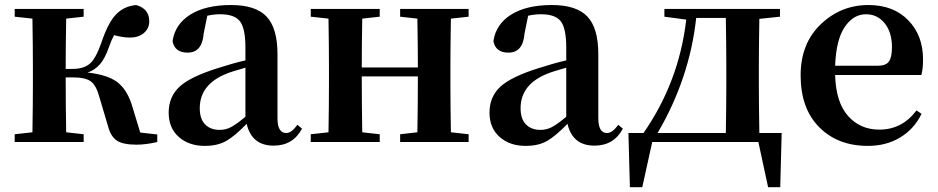

<svg xmlns="http://www.w3.org/2000/svg" viewBox="-20 -571 3770 772"><path d="M543.9 -38.1 612.3 -30.3V0Q567.4 10.7 528.3 10.7Q474.6 10.7 449.7 -5.9Q424.8 -22.5 414.1 -64.5L379.9 -179.7Q367.2 -227.5 345.2 -243.7Q323.2 -259.8 273.4 -259.8H244.1Q244.1 -152.3 246.1 -39.1L316.4 -31.2V0H39.1V-31.2L110.4 -39.1Q112.3 -152.3 112.3 -235.4V-299.8Q112.3 -382.8 110.4 -496.1L39.1 -503.9V-535.2H316.4V-503.9L246.1 -496.1Q244.1 -384.8 244.1 -293.9H271.5Q314.5 -293.9 339.4 -313.5Q364.3 -333 387.7 -399.4Q413.1 -476.6 444.8 -511.2Q476.6 -545.9 527.3 -550.8Q580.1 -536.1 580.1 -485.4Q580.1 -456.1 558.1 -438Q536.1 -419.9 502.9 -419.9Q474.6 -419.9 438.5 -429.7Q426.8 -407.2 418.9 -383.8Q402.3 -335.9 381.8 -312.5Q361.3 -289.1 332 -279.3Q411.1 -270.5 449.7 -242.2Q488.3 -213.9 508.8 -153.3Z M966.8 -101.6V-298.8Q908.2 -282.2 892.6 -275.4Q783.2 -232.4 783.2 -135.7Q783.2 -92.8 804.7 -70.8Q826.2 -48.8 863.3 -48.8Q887.7 -48.8 909.2 -60.1Q930.7 -71.3 966.8 -101.6ZM1175.8 -69.3 1194.3 -53.7Q1158.2 14.6 1080.1 14.6Q992.2 14.6 971.7 -73.2Q925.8 -25.4 890.6 -4.9Q855.5 15.6 803.7 15.6Q739.3 15.6 698.7 -20.5Q658.2 -56.6 658.2 -118.2Q658.2 -181.6 701.7 -222.2Q745.1 -262.7 858.4 -297.9Q918.9 -317.4 966.8 -328.1V-378.9Q966.8 -457 944.8 -485.4Q922.9 -513.7 865.2 -513.7Q839.8 -513.7 813.5 -507.8L798.8 -435.5Q793 -359.4 734.4 -359.4Q682.6 -359.4 673.8 -405.3Q683.6 -473.6 745.1 -512.2Q806.6 -550.8 909.2 -550.8Q1007.8 -550.8 1051.8 -504.4Q1095.7 -458 1095.7 -353.5V-95.7Q1095.7 -36.1 1130.9 -36.1Q1152.3 -36.1 1175.8 -69.3Z M1864.3 -503.9 1793 -496.1Q1791 -382.8 1791 -299.8V-235.4Q1791 -152.3 1793 -39.1L1864.3 -31.2V0H1588.9V-31.2L1658.2 -39.1Q1660.2 -152.3 1660.2 -263.7H1434.6Q1434.6 -152.3 1436.5 -39.1L1506.8 -31.2V0H1229.5V-31.2L1300.8 -39.1Q1302.7 -152.3 1302.7 -235.4V-299.8Q1302.7 -382.8 1300.8 -496.1L1229.5 -503.9V-535.2H1506.8V-503.9L1436.5 -496.1Q1434.6 -384.8 1434.6 -299.8H1660.2Q1660.2 -386.7 1658.2 -496.1L1588.9 -503.9V-535.2H1864.3Z M2256.8 -101.6V-298.8Q2198.2 -282.2 2182.6 -275.4Q2073.2 -232.4 2073.2 -135.7Q2073.2 -92.8 2094.7 -70.8Q2116.2 -48.8 2153.3 -48.8Q2177.7 -48.8 2199.2 -60.1Q2220.7 -71.3 2256.8 -101.6ZM2465.8 -69.3 2484.4 -53.7Q2448.2 14.6 2370.1 14.6Q2282.2 14.6 2261.7 -73.2Q2215.8 -25.4 2180.7 -4.9Q2145.5 15.6 2093.8 15.6Q2029.3 15.6 1988.8 -20.5Q1948.2 -56.6 1948.2 -118.2Q1948.2 -181.6 1991.7 -222.2Q2035.2 -262.7 2148.4 -297.9Q2209 -317.4 2256.8 -328.1V-378.9Q2256.8 -457 2234.9 -485.4Q2212.9 -513.7 2155.3 -513.7Q2129.9 -513.7 2103.5 -507.8L2088.9 -435.5Q2083 -359.4 2024.4 -359.4Q1972.7 -359.4 1963.9 -405.3Q1973.6 -473.6 2035.2 -512.2Q2096.7 -550.8 2199.2 -550.8Q2297.9 -550.8 2341.8 -504.4Q2385.7 -458 2385.7 -353.5V-95.7Q2385.7 -36.1 2420.9 -36.1Q2442.4 -36.1 2465.8 -69.3Z M2624 -36.1H2898.4Q2900.4 -149.4 2900.4 -235.4V-299.8Q2900.4 -385.7 2898.4 -499H2779.3Q2752.9 -255.9 2624 -36.1ZM3033.2 -36.1H3123L3117.2 181.6H3068.4L3029.3 0H2602.5L2562.5 181.6H2512.7L2506.8 -36.1H2567.4Q2710 -241.2 2739.3 -492.2L2651.4 -503.9V-535.2H3116.2V-503.9L3033.2 -495.1Q3031.2 -381.8 3031.2 -299.8V-235.4Q3031.2 -149.4 3033.2 -36.1Z M3337.9 -306.6H3508.8Q3542 -306.6 3554.2 -323.7Q3566.4 -340.8 3566.4 -380.9Q3566.4 -441.4 3537.1 -477.5Q3507.8 -513.7 3461.9 -513.7Q3411.1 -513.7 3376.5 -462.4Q3341.8 -411.1 3337.9 -306.6ZM3684.6 -269.5H3337.9Q3340.8 -160.2 3389.6 -105Q3438.5 -49.8 3515.6 -49.8Q3607.4 -49.8 3665 -127L3685.5 -113.3Q3655.3 -51.8 3599.1 -18.1Q3543 15.6 3469.7 15.6Q3348.6 15.6 3273.9 -59.6Q3199.2 -134.8 3199.2 -267.6Q3199.2 -396.5 3280.3 -473.6Q3361.3 -550.8 3471.7 -550.8Q3572.3 -550.8 3631.8 -489.7Q3691.4 -428.7 3691.4 -332Q3691.4 -293 3684.6 -269.5Z"/></svg>

Font: GenYoMin TW TTF Bold
Style: Regular
Weight: 700
Version: Version 1.300